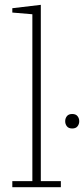

<svg xmlns="http://www.w3.org/2000/svg" viewBox="-20 -775 348 795"><path d="M31 -25H114V-716L31 -723V-741L149 -755V-25H232V0H31ZM279 -243Q264 -243 257 -252Q250 -261 250 -272V-274Q250 -285 257 -294Q264 -303 279 -303Q294 -303 301 -294Q308 -285 308 -274V-272Q308 -261 301 -252Q294 -243 279 -243Z"/></svg>

Font: IBM Plex Serif ExtLt
Style: Regular
Weight: 200
Designer: Mike Abbink, Paul van der Laan, Pieter van Rosmalen
Foundry: Bold Monday
Version: Version 3.001